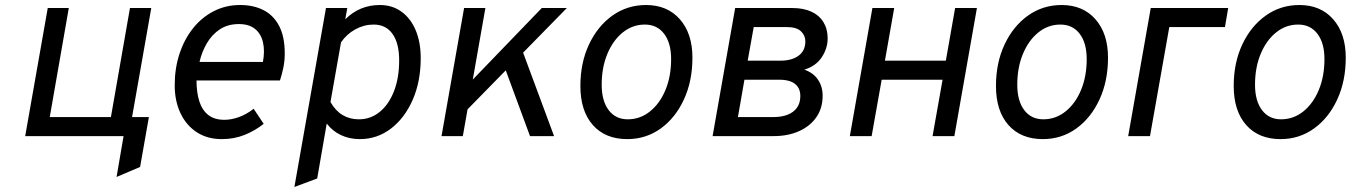

<svg xmlns="http://www.w3.org/2000/svg" viewBox="-20 -543 5389 766"><path d="M80.5 0 170.5 -511H254.5L178.5 -76H422.5L498.5 -511H583.5L493.5 0ZM445 163 473 0H443L456 -76H574L539 123Z M865 12Q806.5 12 764.5 -15.8Q722.5 -43.5 699.8 -92Q677 -140.5 677 -203Q677 -270 696 -328Q715 -386 749.8 -429.8Q784.5 -473.5 832.5 -498.2Q880.5 -523 938 -523Q991.5 -523 1031.5 -502.5Q1071.5 -482 1093.8 -439.2Q1116 -396.5 1116 -330Q1116 -298.5 1110.2 -272Q1104.5 -245.5 1097 -222H764Q764 -174 775.2 -138.8Q786.5 -103.5 811 -84.2Q835.5 -65 875 -65Q903 -65 933 -75.8Q963 -86.5 992 -109L1032 -49Q997.5 -21.5 955.8 -4.8Q914 12 865 12ZM776 -296H1029Q1037 -340 1029.2 -374Q1021.5 -408 997.5 -427.5Q973.5 -447 933 -447Q888.5 -447 856.8 -425.8Q825 -404.5 805 -370Q785 -335.5 776 -296Z M1154.5 203 1280.5 -511H1365.5L1357.5 -466Q1414.5 -523 1495.5 -523Q1544.5 -523 1581.2 -496.8Q1618 -470.5 1638.2 -422.8Q1658.5 -375 1658.5 -311Q1658.5 -218.5 1626.8 -145.5Q1595 -72.5 1540 -30.2Q1485 12 1415.5 12Q1374.5 12 1340.8 -3.8Q1307 -19.5 1283.5 -50L1245.5 169ZM1411.5 -67Q1459 -67 1495.2 -96.8Q1531.5 -126.5 1552 -179.5Q1572.5 -232.5 1572.5 -302Q1572.5 -370.5 1546 -407.8Q1519.5 -445 1470.5 -445Q1432.5 -445 1397.8 -426Q1363 -407 1340.5 -374L1298.5 -136Q1318 -101.5 1346.5 -84.2Q1375 -67 1411.5 -67Z M1797.5 -58 1815.5 -173 2141.5 -511H2241.5ZM1741.5 0 1831.5 -511H1916.5L1826.5 0ZM2094.5 0 1983.5 -301 2052.5 -372 2190.5 0Z M2482.5 12Q2395 12 2345.2 -44.2Q2295.5 -100.5 2295.5 -200Q2295.5 -292.5 2329.8 -365.5Q2364 -438.5 2423.2 -480.8Q2482.5 -523 2557.5 -523Q2642.5 -523 2692.5 -466Q2742.5 -409 2742.5 -313Q2742.5 -219.5 2708.5 -146Q2674.5 -72.5 2615.8 -30.2Q2557 12 2482.5 12ZM2484.5 -67Q2534 -67 2573.2 -98.5Q2612.5 -130 2635 -184.2Q2657.5 -238.5 2657.5 -307Q2657.5 -371.5 2629.5 -408.2Q2601.5 -445 2552.5 -445Q2503.5 -445 2464.5 -413.5Q2425.5 -382 2403 -327.8Q2380.5 -273.5 2380.5 -205Q2380.5 -140.5 2408.2 -103.8Q2436 -67 2484.5 -67Z M2823 0 2913 -511H3141Q3186 -511 3217.5 -496.2Q3249 -481.5 3265.5 -454.2Q3282 -427 3282 -390Q3282 -350.5 3258.8 -315Q3235.5 -279.5 3189 -265Q3224.5 -253 3243.2 -225.5Q3262 -198 3262 -161Q3262 -111.5 3237 -75.5Q3212 -39.5 3168 -19.8Q3124 0 3067 0ZM2924 -76H3067Q3098 -76 3122 -85.2Q3146 -94.5 3159.5 -113.2Q3173 -132 3173 -160Q3173 -181.5 3163.2 -196Q3153.5 -210.5 3134.8 -217.8Q3116 -225 3089 -225H2950ZM2963 -301H3094Q3139 -301 3166 -320.8Q3193 -340.5 3193 -378Q3193 -401.5 3175.5 -418.2Q3158 -435 3119 -435H2987Z M3370.5 0 3460.5 -511H3547.5L3510.5 -301H3753.5L3790.5 -511H3877.5L3787.5 0H3700.5L3740.5 -225H3497.5L3457.5 0Z M4140.5 12Q4053 12 4003.2 -44.2Q3953.5 -100.5 3953.5 -200Q3953.5 -292.5 3987.8 -365.5Q4022 -438.5 4081.2 -480.8Q4140.5 -523 4215.5 -523Q4300.5 -523 4350.5 -466Q4400.5 -409 4400.5 -313Q4400.5 -219.5 4366.5 -146Q4332.5 -72.5 4273.8 -30.2Q4215 12 4140.5 12ZM4142.5 -67Q4192 -67 4231.2 -98.5Q4270.5 -130 4293 -184.2Q4315.5 -238.5 4315.5 -307Q4315.5 -371.5 4287.5 -408.2Q4259.5 -445 4210.5 -445Q4161.5 -445 4122.5 -413.5Q4083.5 -382 4061 -327.8Q4038.5 -273.5 4038.5 -205Q4038.5 -140.5 4066.2 -103.8Q4094 -67 4142.5 -67Z M4481 0 4571 -511H4880L4867 -435H4645L4568 0Z M5089 12Q5001.5 12 4951.8 -44.2Q4902 -100.5 4902 -200Q4902 -292.5 4936.2 -365.5Q4970.5 -438.5 5029.8 -480.8Q5089 -523 5164 -523Q5249 -523 5299 -466Q5349 -409 5349 -313Q5349 -219.5 5315 -146Q5281 -72.5 5222.2 -30.2Q5163.5 12 5089 12ZM5091 -67Q5140.5 -67 5179.8 -98.5Q5219 -130 5241.5 -184.2Q5264 -238.5 5264 -307Q5264 -371.5 5236 -408.2Q5208 -445 5159 -445Q5110 -445 5071 -413.5Q5032 -382 5009.5 -327.8Q4987 -273.5 4987 -205Q4987 -140.5 5014.8 -103.8Q5042.5 -67 5091 -67Z"/></svg>

Font: Overpass
Style: Italic
Weight: 400
Italic angle: -10°
Designer: Delve Withrington, Dave Bailey, Thomas Jockin
Foundry: Delve Fonts LLC
Version: Version 4.000